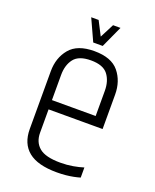

<svg xmlns="http://www.w3.org/2000/svg" viewBox="-135 -792 707 875"><g transform="rotate(20 218.5 -354.0)"><path d="M65 -419Q65 -484 102 -528.5Q139 -573 221 -573Q304 -573 340.5 -528.5Q377 -484 377 -419V-255H327V-419Q327 -467 303.5 -497.5Q280 -528 221 -528Q162 -528 138.5 -497.5Q115 -467 115 -419V-169H65ZM65 -173H115V-139Q115 -93 145.5 -67.5Q176 -42 248 -42Q280 -42 308.5 -47Q337 -52 359 -59V-10Q346 -6 328.5 -2.5Q311 1 291 3Q271 5 248 5Q155 5 110 -31.5Q65 -68 65 -139ZM95 -297H377V-252H95ZM260 -713H296L248 -608H206ZM154 -713H190L244 -608H202Z"/></g></svg>

Font: Khand Variable Light
Style: Regular
Weight: 300
Designer: Satya Rajpurohit
Foundry: Indian Type Foundry
Version: Version 3.000